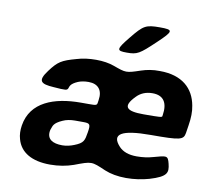

<svg xmlns="http://www.w3.org/2000/svg" viewBox="-83 -843 1035 946"><g transform="rotate(10 435.0 -370.0)"><path d="M801 -95C791 -137 784 -132 721 -115C697 -108 670 -104 639 -104C599 -104 570 -115 551 -135C498 -192 542 -220 690 -220C838 -220 853 -224 859 -260L865 -299C871 -336 872 -369 866 -398C851 -482 791 -538 680 -538C645 -539 614 -533 587 -524C516 -500 515 -501 451 -524C426 -533 396 -538 361 -538C326 -538 294 -534 265 -525C192 -505 175 -494 137 -443C94 -386 113 -373 177 -369C240 -364 245 -365 250 -376C254 -386 254 -399 291 -415C306 -421 323 -424 343 -424C392 -424 415 -394 407 -345L405 -331C403 -318 399 -317 363 -317H323C190 -317 75 -276 56 -156C52 -131 53 -108 59 -88C76 -24 135 10 226 10C269 10 308 3 342 -9C427 -41 425 -41 499 -9C528 3 564 10 606 10C647 10 686 4 721 -6C808 -32 811 -53 801 -95ZM197 -154C198 -158 199 -163 201 -167C206 -179 206 -194 249 -213C266 -221 287 -225 310 -225H350C385 -225 389 -221 382 -179C375 -137 373 -124 327 -106C309 -99 290 -94 269 -94C221 -94 190 -111 197 -154ZM731 -328 730 -321C729 -315 720 -314 636 -314C552 -314 527 -334 584 -392C603 -412 629 -424 663 -424C721 -424 740 -386 731 -328ZM505 -675C449 -606 450 -599 503 -599C555 -599 566 -606 639 -675C711 -743 711 -750 642 -750C572 -750 560 -743 505 -675Z"/></g></svg>

Font: Asimov Print
Style: AIt
Weight: 500
Designer: Google
Version: Version 2.000980: 2014